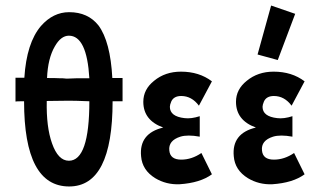

<svg xmlns="http://www.w3.org/2000/svg" viewBox="-20 -657 1155 694"><path d="M423 -375V-291H387Q387 17 230 17Q67 17 67 -291Q37 -291 36 -290V-376H68Q76 -502 128 -563Q172 -613 230 -613Q298 -613 336 -565Q379 -507 386 -375ZM255 -374H303Q294 -528 229 -528Q200 -528 178 -489Q153 -446 150 -375Q181 -375 200 -374Q204 -374 207 -374Q210 -374 213 -373.5Q216 -373 218 -373Q220 -373 222 -373Q224 -373 225 -373Q226 -373 227 -373Q228 -373 228 -373Q237 -373 255 -374ZM303 -291Q297 -291 287 -291.5Q277 -292 260 -292.5Q243 -293 229 -293Q187 -293 149 -292Q147 -198 168 -139Q190 -76 229 -76Q303 -76 303 -291Z M708 -104 746 -27Q704 4 629 9Q581 11 541 -13Q494 -42 490 -92Q482 -175 570 -196Q498 -222 498 -289Q498 -334 537 -365Q577 -398 634 -398Q700 -398 746 -363L699 -275Q673 -310 635 -310Q608 -310 599 -290Q594 -278 594 -271Q594 -236 647 -230Q671 -227 702 -237V-163Q658 -171 632 -163Q588 -149 592 -113Q595 -80 635 -80Q673 -80 708 -104Z M960 -637 1047 -607 984 -440 911 -460ZM1043 -104 1081 -27Q1039 4 964 9Q916 11 876 -13Q829 -42 825 -92Q817 -175 905 -196Q833 -222 833 -289Q833 -334 872 -365Q912 -398 969 -398Q1035 -398 1081 -363L1034 -275Q1008 -310 970 -310Q943 -310 934 -290Q929 -278 929 -271Q929 -236 982 -230Q1006 -227 1037 -237V-163Q993 -171 967 -163Q923 -149 927 -113Q930 -80 970 -80Q1008 -80 1043 -104Z"/></svg>

Font: GFS Neohellenic Rg
Style: Bold
Weight: 700
Designer: Designed by Takis Katsoulidis and George D. Matthiopoulos.
Foundry: Designed by Takis Katsoulidis and George D. Matthiopoulos.
Version: Version 1.0